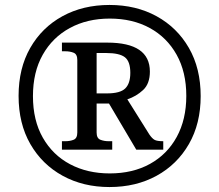

<svg xmlns="http://www.w3.org/2000/svg" viewBox="-20 -745 885 775"><path d="M422 10Q316 10 233 -35.5Q150 -81 102.5 -163.5Q55 -246 55 -358Q55 -469 102 -551.5Q149 -634 232 -679.5Q315 -725 422 -725Q529 -725 612 -679.5Q695 -634 742.5 -551.5Q790 -469 790 -357Q790 -246 742.5 -163.5Q695 -81 612 -35.5Q529 10 422 10ZM423 -45Q516 -45 585.5 -83.5Q655 -122 693.5 -192.5Q732 -263 732 -358Q732 -454 693 -524Q654 -594 584.5 -632Q515 -670 423 -670Q332 -670 262 -632Q192 -594 152.5 -524Q113 -454 113 -357Q113 -259 153 -189Q193 -119 263 -82Q333 -45 423 -45ZM230 -141V-175H243Q263 -175 277.5 -181Q292 -187 292 -210V-503Q292 -526 277.5 -532Q263 -538 243 -538H230V-573H413Q585 -573 585 -456Q585 -407 557.5 -381.5Q530 -356 494 -344L583 -202Q594 -186 604 -180.5Q614 -175 639 -175V-141H530L420 -327H370V-210Q370 -187 385 -181Q400 -175 419 -175H433V-141ZM412 -368Q465 -368 485.5 -388Q506 -408 506 -451Q506 -497 484 -514Q462 -531 409 -531H370V-368Z"/></svg>

Font: Noto Naskh Arabic UI
Style: Regular
Weight: 400
Designer: Monotype Design Team, David Williams, Mohamad Dakak and Nizar Qandah
Foundry: Monotype Imaging Inc.
Version: Version 2.014